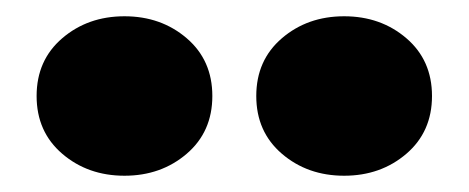

<svg xmlns="http://www.w3.org/2000/svg" viewBox="-20 -733 576 236"><path d="M295 -615Q295 -571 326.5 -544Q358 -517 403 -517Q448 -517 479.5 -544Q511 -571 511 -615Q511 -659 479.5 -686Q448 -713 403 -713Q358 -713 326.5 -686Q295 -659 295 -615ZM25 -615Q25 -571 56.5 -544Q88 -517 133 -517Q178 -517 209.5 -544Q241 -571 241 -615Q241 -659 209.5 -686Q178 -713 133 -713Q88 -713 56.5 -686Q25 -659 25 -615Z"/></svg>

Font: Jost Black
Style: Regular
Weight: 900
Version: Version 3.710